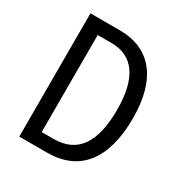

<svg xmlns="http://www.w3.org/2000/svg" viewBox="-167 -931 914 963"><g transform="rotate(30 290.0 -450.0)"><path d="M528 -458C528 -686 427 -807 251 -807H80V-93H241C426 -93 528 -217 528 -458ZM438 -455C438 -265 373 -169 235 -169H166V-731H245C370 -731 438 -641 438 -455Z"/></g></svg>

Font: Noto Sans Kannada UI Condensed
Style: Regular
Weight: 400
Width: 3
Designer: Jelle Bosma - Monotype Design Team
Foundry: Monotype Imaging Inc.
Version: Version 2.005